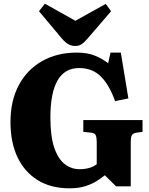

<svg xmlns="http://www.w3.org/2000/svg" viewBox="-20 -1010 812 1044"><path d="M358 14Q257 14 185 -30.5Q113 -75 75 -155.5Q37 -236 37 -346Q37 -464 83 -548.5Q129 -633 210 -678.5Q291 -724 398 -724Q456 -724 497 -707Q538 -690 568 -666L581 -724H637L678 -475L606 -460Q574 -549 528 -594.5Q482 -640 410 -640Q254 -640 254 -371Q254 -267 275.5 -205.5Q297 -144 333 -117Q369 -90 412 -90Q471 -90 506 -117V-238Q506 -262 500.5 -274.5Q495 -287 473 -289L433 -293V-357H755V-293L725 -289Q703 -286 697 -275Q691 -264 691 -237V3H611L550 -57Q534 -44 508 -27Q482 -10 445 2Q408 14 358 14ZM388 -760Q369 -760 352.5 -769Q336 -778 316 -801L192 -949L224 -990L390 -897L555 -989L584 -949L456 -800Q438 -779 423.5 -769.5Q409 -760 388 -760Z"/></svg>

Font: Literata 36pt ExtraBold
Style: Regular
Weight: 800
Designer: Latin by Veronika Burian and Jose Scaglione. Greek by Irene Vlachou. Cyrillic by Vera Evstafieva.
Foundry: TypeTogether
Version: Version 3.002